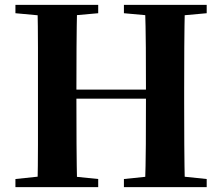

<svg xmlns="http://www.w3.org/2000/svg" viewBox="-20 -764 907 784"><path d="M43 0V-33L195 -49H224L381 -33V0ZM133 0Q135 -86 135 -173Q135 -260 135 -349V-394Q135 -483 135 -570Q135 -657 133 -744H295Q293 -658 292.5 -570.5Q292 -483 292 -394V-365Q292 -267 292.5 -177Q293 -87 295 0ZM214 -361V-398H654V-361ZM486 0V-33L641 -49H670L824 -33V0ZM572 0Q575 -86 575.5 -175Q576 -264 576 -365V-394Q576 -483 575.5 -570Q575 -657 572 -744H735Q733 -658 732.5 -570.5Q732 -483 732 -394V-349Q732 -262 732.5 -174.5Q733 -87 735 0ZM43 -710V-744H381V-710L224 -696H195ZM486 -710V-744H824V-710L670 -696H641Z"/></svg>

Font: Noto Serif TC ExtraBold
Style: Regular
Weight: 800
Designer: Ryoko NISHIZUKA 西塚涼子 (kana & ideographs); Frank Grießhammer (Latin, Greek & Cyrillic); Wenlong ZHANG 张文龙 (bopomofo); San
Foundry: Adobe
Version: Version 2.002-H1;hotconv 1.1.0;makeotfexe 2.6.0